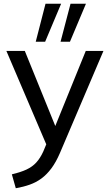

<svg xmlns="http://www.w3.org/2000/svg" viewBox="-20 -774 583 1021"><path d="M64 227 43 153Q90 142 121 127.5Q152 113 173 90Q194 67 210 32L235 -28L233 10L14 -503H112L287 -72H261L436 -503H530L299 39Q278 88 253.5 121Q229 154 200.5 175Q172 196 138 208Q104 220 64 227ZM302 -552 355 -754H437L352 -552ZM170 -552 222 -754H305L220 -552Z"/></svg>

Font: Mulish Medium
Style: Regular
Weight: 500
Designer: Vernon Adams
Foundry: Vernon Adams
Version: Version 3.603; ttfautohint (v1.8.3)